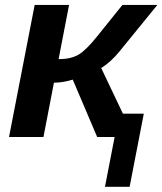

<svg xmlns="http://www.w3.org/2000/svg" viewBox="-20 -548 649 768"><path d="M118.7 -528.3H256.3L214.4 -311.5Q264.2 -311.5 294.4 -329.6Q324.7 -347.7 367.2 -400.9L469.7 -528.3H609.4L458 -342.3Q422.9 -299.3 384.8 -275.9L471.7 -93.3H555.2L498.5 199.2H399.9L438.5 0H368.7L271 -229.5Q231.4 -217.3 195.8 -217.3L153.8 0H16.1Z"/></svg>

Font: Cousine
Style: Bold Italic
Weight: 700
Italic angle: -12°
Monospace: yes
Designer: Steve Matteson
Foundry: Ascender Corporation
Version: Version 1.20